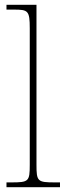

<svg xmlns="http://www.w3.org/2000/svg" viewBox="-20 -780 277 800"><path d="M7 0H230V-20H209C136 -20 132 -24 132 -94V-760H7V-740H37C97 -740 104 -736 104 -662V-94C104 -24 100 -20 27 -20H7Z"/></svg>

Font: Noto Serif SemiCondensed Thin
Style: Regular
Weight: 100
Width: 4
Designer: Monotype Design Team
Foundry: Monotype Imaging Inc.
Version: Version 2.015